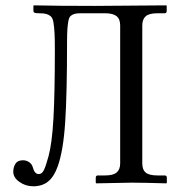

<svg xmlns="http://www.w3.org/2000/svg" viewBox="-20 -666 644 699"><path d="M585 -646.5 586.9 -644.5V-626Q586.9 -617.7 579.1 -617.7H552.7Q522.9 -617.7 510.5 -606.7Q498 -595.7 498 -573.7V-71.3Q498 -47.9 510.7 -37.6Q523.4 -27.3 552.7 -27.3H579.1Q587.4 -27.3 587.4 -19V-0.5L585.4 1.5Q498.5 -1 459.5 -1L330.6 1.5L328.6 -0.5V-19Q328.6 -27.3 336.4 -27.3H362.8Q392.6 -27.3 405 -38.3Q417.5 -49.3 417.5 -71.3V-573.7Q417.5 -596.7 404.3 -607.2Q391.1 -617.7 362.8 -617.7H272.9Q259.3 -617.7 251.5 -615.5Q243.7 -613.3 237.5 -608.2Q231.4 -603 229 -590.1Q226.6 -577.1 225.3 -559.6Q224.1 -542 224.1 -511.7Q224.1 -324.7 217.3 -220.5Q210.4 -116.2 189.9 -59.6Q176.3 -22 154.8 -4.9Q133.3 12.2 101.1 12.2Q73.2 12.2 50.8 -3.7Q28.3 -19.5 28.3 -40.5Q28.3 -57.6 36.4 -70.1Q44.4 -82.5 63.5 -82.5Q76.7 -82.5 86.7 -75.2Q96.7 -67.9 99.6 -56.2Q106 -32.2 121.1 -32.2Q132.8 -32.2 139.9 -46.9Q147 -61.5 156.7 -97.2Q169.4 -144 174.6 -235.1Q179.7 -326.2 179.7 -485.4Q179.7 -524.9 178.5 -546.4Q177.2 -567.9 174.6 -584.2Q171.9 -600.6 164.6 -606.7Q157.2 -612.8 148.4 -615.2Q139.6 -617.7 122.6 -617.7Q109.4 -617.7 105.5 -619.6Q101.6 -621.6 101.6 -627.9V-644.5L103 -646.5Q188.5 -644.5 324.7 -644.5Z"/></svg>

Font: Libertinage
Style: f
Weight: 400
Designer: OSP
Foundry: OSP
Version: Version 1.0; 2008; OFL relea